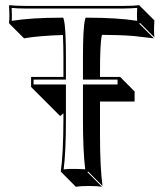

<svg xmlns="http://www.w3.org/2000/svg" viewBox="-20 -668 636 748"><path d="M101.1 -329.1V-368.2H227.1V-444.8Q227.1 -488.8 225.1 -531.7Q180.7 -530.3 142.6 -527.1Q104.5 -523.9 88.9 -521L73.7 -518.6L17.1 -575.2L15.1 -579.1Q18.1 -603 15.1 -645L17.1 -647.9Q41.5 -645 77.1 -645H462.9Q499 -645 522.9 -647.9L524.9 -645L581.5 -588.4Q578.6 -545.4 581.5 -522.5L524.9 -579.1L522.9 -575.2L579.6 -518.6Q579.6 -518.6 500.5 -527.8Q442.9 -532.2 377.4 -532.2Q369.6 -504.9 369.6 -388.7V-368.2H448.2L504.4 -311.5V-272.5H369.6V-143.6Q369.6 -14.6 379.4 56.6L323.2 0L320.8 2.9L377.4 59.6Q359.4 56.6 326.7 56.6Q293.9 56.6 275.4 59.6L219.2 2.9L216.8 0Q226.6 -68.4 227.1 -200.2V-226.6L214.4 -215.8L157.7 -272.5ZM110.8 -338.9H236.8V-200.2Q236.8 -75.2 228 -8.3Q248.5 -10.3 269.8 -10Q291 -9.8 312 -8.3Q303.2 -79.1 303.2 -200.2V-338.9H438V-357.9H303.2V-444.8Q303.2 -562 311.5 -591.8L313.5 -599.1H320.8Q437 -599.1 514.2 -586.9Q512.7 -607.9 514.6 -637.2Q491.2 -635.3 462.9 -634.8H77.1Q48.3 -634.8 25.4 -637.2Q26.9 -607.4 25.9 -586.9Q104 -599.1 219.2 -599.1H226.6L228.5 -591.8Q236.8 -563 236.8 -444.8V-357.9H110.8Z"/></svg>

Font: Linux Biolinum Shadow O
Style: Regular
Weight: 400
Designer: Philipp H. Poll
Foundry: Philipp H. Poll
Version: Version 1.0.4